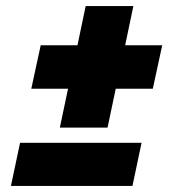

<svg xmlns="http://www.w3.org/2000/svg" viewBox="-20 -612 580 632"><path d="M177 -192 204 -320H83L114 -463H235L262 -592H419L392 -463H514L483 -320H361L334 -192ZM16 0 46 -142H446L416 0Z"/></svg>

Font: Saira Thin Black
Style: Italic
Weight: 900
Italic angle: -12°
Version: Version 1.101